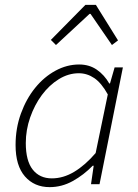

<svg xmlns="http://www.w3.org/2000/svg" viewBox="-20 -757 567 789"><path d="M210 -572 189 -593 331 -737H374L465 -591L440 -572L352 -700H348ZM184 12Q121 12 82.5 -32Q44 -76 44 -161Q44 -230 66 -290.5Q88 -351 124.5 -396Q161 -441 208 -466.5Q255 -492 305 -492Q347 -492 378 -470.5Q409 -449 429 -414H432L451 -480H485L389 0H354L365 -76H361Q324 -38 279 -13Q234 12 184 12ZM193 -24Q240 -24 285 -51Q330 -78 373 -128L423 -369Q397 -416 367.5 -436Q338 -456 304 -456Q261 -456 221.5 -431.5Q182 -407 152 -366.5Q122 -326 104 -274.5Q86 -223 86 -169Q86 -96 114.5 -60Q143 -24 193 -24Z"/></svg>

Font: TypoPRO Source Sans Pro
Style: Italic
Weight: 300
Italic angle: -11°
Designer: Paul D. Hunt
Foundry: Adobe Systems Incorporated
Version: Version 1.075;PS 2.000;hotconv 1.0.86;makeotf.lib2.5.63406